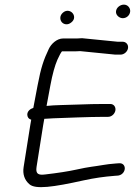

<svg xmlns="http://www.w3.org/2000/svg" viewBox="-20 -781 593 819"><path d="M525 -711.6C536.5 -722.1 539.3 -739.5 528.9 -751.8C518.1 -764.6 499.5 -763.7 486.4 -753.1C473.5 -742.7 470 -724.8 482.6 -712.5C495.1 -700.1 513.1 -700.9 525 -711.6ZM244 -686C251.6 -677.4 268.2 -672.1 284 -685.2C301.7 -698.8 297.4 -717.2 288.4 -726.2C280.4 -734.9 263.7 -740.2 248.5 -727.1C232.5 -713.3 236 -694.9 244 -686ZM109.3 -248.3 80.8 -68.5C76 -38.4 84.4 -13.1 105.5 4.9C131 27.7 207 17.2 335.7 -11.4C384.8 -21.9 422 -27.3 470.4 -31.1L484.1 -32.1L484.6 -32.2C503.4 -35.1 512.7 -51.4 512.3 -63.6C512 -74.5 504.4 -86.6 486.2 -84.5L473.7 -83.6C452.8 -82 435.6 -80 421.6 -77.5C377.8 -69.9 363.8 -70.5 304.8 -57.4C271.1 -50 226.7 -43.1 172.5 -36.8C142.9 -33 134.7 -40.5 135 -59.6C135.1 -62.4 135.3 -65.5 135.9 -68.9L164.2 -247.6C165.6 -256.4 167 -264.4 168.9 -274.1C178.5 -274.9 192.6 -275.8 207.9 -276.4C257.8 -278.2 362.8 -282.5 417 -282.5H440.2C458.6 -282.5 470.7 -297.9 472.4 -311C474 -323.2 467 -337.5 449.9 -337.5H425.7C391.4 -337.5 353.3 -336.7 311.3 -335C255.8 -332.8 216.8 -333.3 178.6 -329.2C182.3 -348.9 187.8 -378.4 194.9 -416.9C203.8 -464.7 214 -501.4 224.9 -526.3C233.3 -545.4 240.5 -557.7 244.4 -562H301.5C308.5 -562 313.4 -562.2 322 -562.9L471.6 -548H494.3C509.3 -548 523.7 -560.5 526.1 -575.5C528.5 -590.5 518 -603 503 -603H481.7L329.5 -618.1L327.8 -617.9C322.4 -617.3 316.5 -617 310.2 -617H250.2C221.1 -617 197.6 -592.4 188.2 -572.4C166.3 -526.3 155 -494.2 140.4 -417C132.2 -374 126.3 -342.8 122.1 -320.7C109.8 -317.2 96.4 -307.1 96.4 -292.2C96.4 -282.3 101.6 -273.8 113.2 -270.5C111.8 -263.3 110.4 -255.5 109.3 -248.3Z"/></svg>

Font: MewTooHand
Style: BdIta
Weight: 400
Designer: Mew Too, Robert Jablonski
Version: Version 0.77